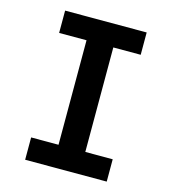

<svg xmlns="http://www.w3.org/2000/svg" viewBox="-109 -825 819 914"><g transform="rotate(15 300.0 -367.5)"><path d="M99 0V-110H234V-625H99V-735H501V-625H366V-110H501V0Z"/></g></svg>

Font: Iosevka Slab XBdEx
Style: Regular
Weight: 800
Width: 7
Monospace: yes
Designer: Belleve Invis
Foundry: Belleve Invis
Version: Version 11.1.0; ttfautohint (v1.8.3)